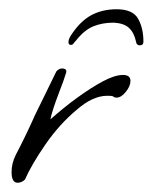

<svg xmlns="http://www.w3.org/2000/svg" viewBox="-20 -374 330 415"><path d="M232 -354Q267 -354 278.5 -333.5Q290 -313 290 -284Q290 -276 282 -276Q275 -276 274 -284Q270 -303 259 -313.5Q248 -324 225 -325Q201 -325 181.5 -317Q162 -309 144 -286Q140 -282 138.5 -279.5Q137 -277 133 -277Q128 -277 128 -283Q128 -289 133 -297Q153 -328 177 -341Q201 -354 232 -354ZM18 21Q5 21 5 -2Q5 -21 14 -39Q37 -83 56 -126Q69 -152 80.5 -176Q92 -200 102 -220Q108 -226 114 -226Q127 -226 122 -214Q120 -207 116.5 -197.5Q113 -188 108 -175Q92 -133 89 -116Q117 -141 146.5 -162.5Q176 -184 202 -198Q228 -212 246 -212Q262 -212 262 -199Q262 -188 252 -175.5Q242 -163 232 -163Q227 -163 224 -166Q221 -167 212 -167Q180 -167 145 -136Q108 -105 78 -61.5Q48 -18 34 14Q27 21 18 21Z"/></svg>

Font: Allison
Style: Regular
Weight: 400
Designer: Robert E. Leuschke
Foundry: Robert E. Leuschke
Version: Version 1.010; ttfautohint (v1.8.3)